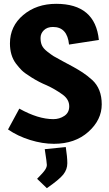

<svg xmlns="http://www.w3.org/2000/svg" viewBox="-20 -740 571 1004"><path d="M274 -720Q478 -720 497 -531L341 -507Q332 -599 257 -599Q227 -599 209.5 -582Q192 -565 192 -541.5Q192 -518 199.5 -502Q207 -486 227.5 -470Q248 -454 260 -446.5Q272 -439 306 -421Q340 -403 364.5 -389.5Q389 -376 412 -361Q435 -346 462 -322Q512 -276 512 -194.5Q512 -113 442 -50.5Q372 12 262 12Q202 12 137.5 -8Q73 -28 22 -63L81 -172Q179 -117 259 -117Q291 -117 316.5 -134Q342 -151 342 -184Q342 -220 308 -245Q268 -274 224 -294Q185 -310 146.5 -334Q108 -358 93.5 -372.5Q79 -387 63 -408Q32 -450 32 -513Q32 -603 101.5 -661.5Q171 -720 274 -720ZM324 29Q332 81 332 113.5Q332 146 311 172.5Q290 199 225 244L174 195Q206 163 215.5 148.5Q225 134 225 122.5Q225 111 214 40Z"/></svg>

Font: Magra
Style: Bold
Weight: 600
Designer: Viviana Monsalve
Foundry: Viviana Monsalve
Version: Version 1.001